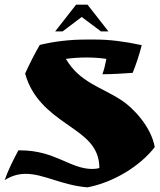

<svg xmlns="http://www.w3.org/2000/svg" viewBox="-34 -693 689 825"><path d="M575 -499C566 -463 550 -413 536 -380C494 -377 448 -374 406 -374C414 -395 419 -419 423 -440C396 -444 366 -446 337 -446C309 -446 278 -444 249 -440C310 -337 401 -320 490 -261C537 -230 615 -150 631 -61C568 21 453 91 342 112C231 103 154 54 77 54C47 54 18 61 -14 81C1 38 22 -4 45 -47H53C202 -47 266 32 361 33C371 33 383 32 393 29C393 -63 330 -106 267 -150L250 -162C178 -212 103 -271 74 -377C91 -415 119 -470 137 -500C199 -515 265 -523 334 -523H378C436 -523 501 -515 575 -499ZM203 -558H235L317 -620L400 -558H432L342 -673H293Z"/></svg>

Font: Ruslan Display
Style: Regular
Weight: 400
Designer: Denis Masharov, Vladimir Rabdu
Foundry: Denis Masharov, Vladimir Rabdu
Version: Version 1.001